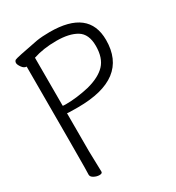

<svg xmlns="http://www.w3.org/2000/svg" viewBox="-173 -811 847 926"><g transform="rotate(-30 250.0 -348.0)"><path d="M109 11Q94 11 79 3Q64 -5 64 -17Q64 -29 65 -58.5Q66 -88 66 -618Q52 -618 41 -633.5Q30 -649 30 -658Q30 -668 37 -673Q44 -678 172 -702Q203 -707 245 -707Q462 -707 462 -538Q462 -324 182 -324Q124 -324 122 -326V-115L125 1Q125 11 109 11ZM139 -366Q199 -366 269 -382Q338 -400 371.5 -435.5Q405 -471 405 -538Q405 -604 364 -629Q323 -654 251 -654Q179 -654 122 -635V-368Q122 -366 139 -366Z"/></g></svg>

Font: LXGW WenKai Mono TC Light
Style: Regular
Weight: 300
Designer: LXGW / Fontworks Inc.
Foundry: LXGW / Fontworks Inc.
Version: Version 1.330